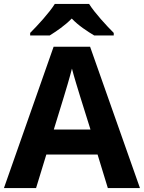

<svg xmlns="http://www.w3.org/2000/svg" viewBox="-20 -954 730 974"><path d="M432 -934H258C230 -889 170 -824 133 -787V-774H232C267 -796 309 -824 344 -860C378 -824 423 -795 458 -774H557V-787C521 -823 460 -889 432 -934ZM527 0H690L437 -717H252L0 0H163L215 -170H475ZM387 -463 439 -297H253L304 -463C311 -485 335 -566 345 -606C355 -566 377 -496 387 -463Z"/></svg>

Font: Noto Sans Lisu
Style: Bold
Weight: 700
Designer: Monotype Design Team. David Williams.
Foundry: Monotype Imaging Inc.
Version: Version 2.102